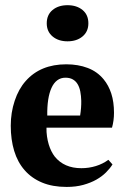

<svg xmlns="http://www.w3.org/2000/svg" viewBox="-20 -719 484 750"><path d="M419.4 -76.7Q409.7 -61 394 -45.4Q378.4 -29.8 356.4 -17.3Q334.5 -4.9 305.4 3.2Q276.4 11.2 240.2 11.2Q185.1 11.2 144.3 -5.9Q103.5 -22.9 76.2 -54.2Q48.8 -85.4 35.4 -129.6Q22 -173.8 22 -228Q22 -279.3 37.4 -325.4Q52.7 -371.6 80.6 -402.8Q138.2 -467.8 238.8 -467.8Q285.2 -467.8 322.5 -453.6Q359.9 -439.5 384.8 -409.2Q404.3 -385.7 414.8 -353.3Q425.3 -320.8 425.3 -278.3Q425.3 -248 417.5 -220.2H161.6Q161.1 -202.6 163.6 -186Q166 -169.4 170.4 -154.8Q174.8 -140.1 180.9 -128.2Q187 -116.2 193.8 -107.4Q230.5 -62 297.9 -62Q327.1 -62 354.2 -70.3Q381.3 -78.6 403.3 -94.7ZM235.8 -415.5Q217.3 -415.5 203.6 -405.3Q189.9 -395 181.2 -375.7Q172.4 -356.4 168.2 -329.1Q164.1 -301.8 164.6 -267.6H293Q297.9 -298.3 297.4 -325.2Q296.9 -344.7 293.7 -361.3Q290.5 -377.9 283.4 -389.9Q276.4 -401.9 264.6 -408.7Q252.9 -415.5 235.8 -415.5ZM162.6 -627.9Q162.6 -661.1 185.3 -679.9Q208 -698.7 243.7 -698.7Q279.8 -698.7 302.5 -679.9Q325.2 -661.1 325.2 -627.9Q325.2 -595.7 302.5 -576.7Q279.8 -557.6 243.7 -557.6Q208 -557.6 185.3 -576.7Q162.6 -595.7 162.6 -627.9Z"/></svg>

Font: PT Astra Serif
Style: Bold
Weight: 700
Designer: A.Korolkova, I. Chaeva
Foundry: ParaType Ltd
Version: Version 1.002